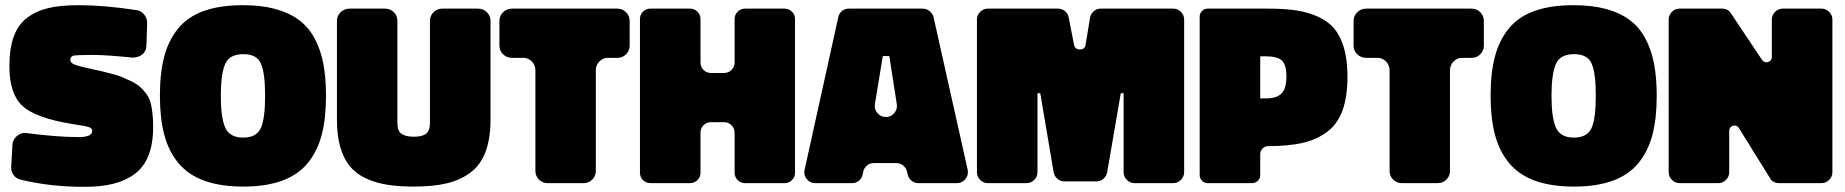

<svg xmlns="http://www.w3.org/2000/svg" viewBox="-20 -703 7083 737"><path d="M544.9 -615.2 542 -527.8Q541.5 -506.3 526.1 -494.1Q510.7 -481.9 488.8 -481.9Q387.2 -492.2 335 -492.2Q271.5 -492.2 259.8 -488.8Q250 -484.4 250 -474.1Q250 -462.9 262.2 -457Q277.3 -449.7 336.9 -437Q361.3 -431.6 372.1 -429.2Q382.8 -426.8 408.4 -419.9Q434.1 -413.1 447.8 -407.5Q461.4 -401.9 482.4 -391.8Q503.4 -381.8 515.9 -371.1Q528.3 -360.4 540 -345Q551.8 -329.6 557.1 -312Q567.9 -274.4 567.9 -215.8Q567.9 -151.4 549.8 -106Q531.7 -60.5 496.3 -34.7Q460.9 -8.8 413.8 2.7Q366.7 14.2 303.2 14.2Q172.4 14.2 60.1 -13.2Q43 -16.6 32.5 -30.5Q22 -44.4 22.9 -62L27.8 -147.9Q29.3 -166.5 43.5 -179.7Q57.6 -192.9 76.2 -192.9Q198.2 -176.8 282.2 -176.8Q334 -176.8 334 -200.2Q334 -210.4 321.8 -214.8Q308.1 -219.7 256.8 -227.1Q116.7 -250 66.9 -295.9Q16.1 -341.8 16.1 -448.2Q16.1 -516.6 32.7 -562.5Q49.3 -608.4 84.2 -634.8Q119.1 -661.1 166 -672.1Q212.9 -683.1 280.8 -683.1Q381.3 -683.1 503.9 -664.1H504.9Q522 -661.1 533.4 -647.2Q544.9 -633.3 544.9 -615.2Z M1231.4 -335Q1231.4 -248 1214.8 -185.1Q1198.2 -122.1 1161.1 -76.9Q1124 -31.7 1062.5 -9.3Q1001 13.2 913.6 13.2Q826.2 13.2 764.4 -9.3Q702.6 -31.7 665 -76.9Q627.4 -122.1 610.6 -185.5Q593.8 -249 593.8 -335.9Q593.8 -422.9 610.4 -485.8Q627 -548.8 664.1 -594Q701.2 -639.2 762.9 -661.1Q824.7 -683.1 912.6 -683.1Q983.4 -683.1 1037.1 -668.5Q1090.8 -653.8 1127.7 -626.2Q1164.6 -598.6 1187.7 -555.4Q1210.9 -512.2 1221.2 -458.5Q1231.4 -404.8 1231.4 -335ZM827.6 -335Q827.6 -251 844.7 -212.9Q861.8 -174.8 913.6 -174.8Q964.8 -174.8 981.4 -211.9Q997.6 -247.6 997.6 -335.9Q997.6 -423.3 981.4 -459Q966.8 -495.1 913.6 -495.1Q861.3 -495.1 844.7 -458Q827.6 -419.9 827.6 -335Z M1321.8 -669.9H1458.5Q1478 -669.9 1491.7 -656.2Q1505.4 -642.6 1505.4 -623V-231Q1505.4 -200.7 1521 -189.5Q1536.6 -178.2 1568.4 -178.2Q1600.1 -178.2 1615.2 -189.5Q1630.4 -200.7 1630.4 -231V-623Q1630.4 -642.6 1644.3 -656.2Q1658.2 -669.9 1677.7 -669.9H1815.4Q1835 -669.9 1848.9 -656.2Q1862.8 -642.6 1862.8 -623V-244.1Q1862.8 -170.4 1843.5 -119.6Q1824.2 -68.8 1785.2 -40Q1746.1 -11.2 1693.8 1Q1641.6 13.2 1568.4 13.2Q1510.3 13.2 1466.1 6.1Q1421.9 -1 1384.5 -18.3Q1347.2 -35.6 1323.5 -64.2Q1299.8 -92.8 1286.6 -136.7Q1273.4 -180.7 1273.4 -240.2V-623Q1273.4 -642.6 1287.6 -656.2Q1301.8 -669.9 1321.8 -669.9Z M1897 -527.8V-622.1Q1897 -642.1 1911.1 -656Q1925.3 -669.9 1945.3 -669.9H2350.1Q2369.6 -669.9 2383.3 -656Q2397 -642.1 2397 -622.1V-527.8Q2397 -508.3 2383.3 -494.6Q2369.6 -481 2350.1 -481H2314Q2294.4 -481 2280.8 -467Q2267.1 -453.1 2267.1 -433.1V-46.9Q2267.1 -27.3 2253.4 -13.7Q2239.7 0 2220.2 0H2082Q2062.5 0 2048.8 -13.7Q2035.2 -27.3 2035.2 -46.9V-433.1Q2035.2 -453.1 2021.5 -467Q2007.8 -481 1988.3 -481H1945.3Q1925.3 -481 1911.1 -494.6Q1897 -508.3 1897 -527.8Z M2799.8 -40V-193.8Q2799.8 -210.4 2788.1 -222.2Q2776.4 -233.9 2759.8 -233.9H2708.5Q2691.9 -233.9 2680.4 -222.2Q2668.9 -210.4 2668.9 -193.8V-40Q2668.9 -23.4 2657.2 -11.7Q2645.5 0 2628.9 0H2476.6Q2460 0 2448.2 -11.7Q2436.5 -23.4 2436.5 -40V-629.9Q2436.5 -646.5 2448.2 -658.2Q2460 -669.9 2476.6 -669.9H2628.9Q2645.5 -669.9 2657.2 -658.2Q2668.9 -646.5 2668.9 -629.9V-462.9Q2668.9 -446.3 2680.4 -434.6Q2691.9 -422.9 2708.5 -422.9H2759.8Q2776.4 -422.9 2788.1 -434.6Q2799.8 -446.3 2799.8 -462.9V-629.9Q2799.8 -646.5 2811.5 -658.2Q2823.2 -669.9 2839.8 -669.9H2991.7Q3008.3 -669.9 3020 -658.2Q3031.7 -646.5 3031.7 -629.9V-40Q3031.7 -23.4 3020 -11.7Q3008.3 0 2991.7 0H2839.8Q2823.2 0 2811.5 -11.7Q2799.8 -23.4 2799.8 -40Z M3068.4 -50.8 3197.8 -637.2Q3200.7 -651.4 3211.9 -660.6Q3223.1 -669.9 3238.3 -669.9H3521.5Q3536.6 -669.9 3548.1 -660.6Q3559.6 -651.4 3563.5 -637.2L3694.3 -51.8Q3698.7 -31.7 3686 -15.9Q3673.3 0 3653.3 0H3505.4Q3491.2 0 3479.5 -9Q3467.8 -18.1 3464.4 -32.2L3461.4 -44.9Q3458 -59.1 3446.3 -68.1Q3434.6 -77.1 3420.4 -77.1H3335.4Q3319.8 -77.1 3308.1 -67.6Q3296.4 -58.1 3293.5 -43L3291.5 -34.2Q3288.6 -19 3277.1 -9.5Q3265.6 0 3250.5 0H3109.4Q3089.4 0 3076.7 -15.6Q3064 -31.2 3068.4 -50.8ZM3393.6 -487.8H3368.7L3338.4 -303.2Q3335.4 -283.7 3348.1 -268.8Q3360.8 -253.9 3380.4 -253.9Q3399.9 -253.9 3412.6 -268.8Q3425.3 -283.7 3422.4 -303.2Z M3730 -42V-627.9Q3730 -645 3742.4 -657.5Q3754.9 -669.9 3772 -669.9H4041Q4056.2 -669.9 4067.6 -660.6Q4079.1 -651.4 4082 -637.2L4103 -529.8Q4106.9 -513.2 4125 -513.2Q4144 -513.2 4147 -530.8L4164.1 -634.8Q4167 -649.9 4178.5 -659.9Q4189.9 -669.9 4205.1 -669.9H4483.4Q4500.5 -669.9 4512.9 -657.5Q4525.4 -645 4525.4 -627.9V-42Q4525.4 -24.9 4512.9 -12.5Q4500.5 0 4483.4 0H4335Q4317.9 0 4305.4 -12.5Q4293 -24.9 4293 -42V-345.2H4282.2L4230 -42Q4227.1 -26.9 4215.6 -16.8Q4204.1 -6.8 4189 -6.8H4065.4Q4050.3 -6.8 4038.8 -16.8Q4027.3 -26.9 4024.4 -42L3973.1 -345.2H3962.4V-42Q3962.4 -24.9 3950 -12.5Q3937.5 0 3920.4 0H3772Q3754.9 0 3742.4 -12.5Q3730 -24.9 3730 -42Z M4848.1 -142.1Q4835.4 -142.1 4826.4 -132.8Q4817.4 -123.5 4817.4 -110.8V-30.8Q4817.4 -18.1 4808.1 -9Q4798.8 0 4786.1 0H4616.2Q4603.5 0 4594.2 -9Q4585 -18.1 4585 -30.8V-639.2Q4585 -651.9 4594.2 -660.9Q4603.5 -669.9 4616.2 -669.9H4848.1Q4910.2 -669.9 4955.3 -663.1Q5000.5 -656.2 5039.3 -638.9Q5078.1 -621.6 5102.1 -592.5Q5126 -563.5 5139.2 -517.8Q5152.3 -472.2 5152.3 -409.2Q5152.3 -331.1 5133.1 -278.6Q5113.8 -226.1 5073.5 -196.3Q5033.2 -166.5 4979.2 -154.3Q4925.3 -142.1 4848.1 -142.1ZM4817.4 -486.8V-325.2H4838.4Q4881.8 -325.2 4899.9 -345Q4918 -364.7 4918 -409.2Q4918 -454.1 4900.6 -470.5Q4883.3 -486.8 4838.4 -486.8Z M5175.8 -527.8V-622.1Q5175.8 -642.1 5189.9 -656Q5204.1 -669.9 5224.1 -669.9H5628.9Q5648.4 -669.9 5662.1 -656Q5675.8 -642.1 5675.8 -622.1V-527.8Q5675.8 -508.3 5662.1 -494.6Q5648.4 -481 5628.9 -481H5592.8Q5573.2 -481 5559.6 -467Q5545.9 -453.1 5545.9 -433.1V-46.9Q5545.9 -27.3 5532.2 -13.7Q5518.6 0 5499 0H5360.8Q5341.3 0 5327.6 -13.7Q5314 -27.3 5314 -46.9V-433.1Q5314 -453.1 5300.3 -467Q5286.6 -481 5267.1 -481H5224.1Q5204.1 -481 5189.9 -494.6Q5175.8 -508.3 5175.8 -527.8Z M6339.4 -335Q6339.4 -248 6322.8 -185.1Q6306.2 -122.1 6269 -76.9Q6231.9 -31.7 6170.4 -9.3Q6108.9 13.2 6021.5 13.2Q5934.1 13.2 5872.3 -9.3Q5810.5 -31.7 5772.9 -76.9Q5735.4 -122.1 5718.5 -185.5Q5701.7 -249 5701.7 -335.9Q5701.7 -422.9 5718.3 -485.8Q5734.9 -548.8 5772 -594Q5809.1 -639.2 5870.8 -661.1Q5932.6 -683.1 6020.5 -683.1Q6091.3 -683.1 6145 -668.5Q6198.7 -653.8 6235.6 -626.2Q6272.5 -598.6 6295.7 -555.4Q6318.8 -512.2 6329.1 -458.5Q6339.4 -404.8 6339.4 -335ZM5935.5 -335Q5935.5 -251 5952.6 -212.9Q5969.7 -174.8 6021.5 -174.8Q6072.8 -174.8 6089.4 -211.9Q6105.5 -247.6 6105.5 -335.9Q6105.5 -423.3 6089.4 -459Q6074.7 -495.1 6021.5 -495.1Q5969.2 -495.1 5952.6 -458Q5935.5 -419.9 5935.5 -335Z M6385.3 -42V-627.9Q6385.3 -645 6397.7 -657.5Q6410.2 -669.9 6427.2 -669.9H6589.4Q6614.3 -669.9 6625.5 -649.9L6743.7 -473.1Q6750 -463.9 6760.3 -463.9Q6769 -463.9 6775.1 -469.5Q6781.2 -475.1 6781.2 -483.9V-627.9Q6781.2 -645 6793.7 -657.5Q6806.2 -669.9 6823.2 -669.9H6971.7Q6988.8 -669.9 7001.2 -657.5Q7013.7 -645 7013.7 -627.9V-42Q7013.7 -24.9 7001.2 -12.5Q6988.8 0 6971.7 0H6809.6Q6783.2 0 6772.5 -22L6655.3 -210.9Q6649.4 -221.2 6638.7 -221.2Q6629.9 -221.2 6623.8 -215.6Q6617.7 -210 6617.7 -200.2V-42Q6617.7 -24.9 6605.2 -12.5Q6592.8 0 6575.7 0H6427.2Q6410.2 0 6397.7 -12.5Q6385.3 -24.9 6385.3 -42Z"/></svg>

Font: Don José
Style: Regular
Weight: 900
Designer: Cristian Tournier
Version: Version 1.000